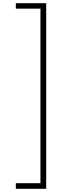

<svg xmlns="http://www.w3.org/2000/svg" viewBox="-20 -812 391 1201"><path d="M79 334V369H269V-792H79V-758H233V334Z"/></svg>

Font: Noto Sans Kannada ExtraCondensed ExtraLight
Style: Regular
Weight: 200
Width: 2
Designer: Jelle Bosma - Monotype Design Team
Foundry: Monotype Imaging Inc.
Version: Version 2.005